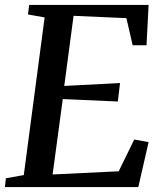

<svg xmlns="http://www.w3.org/2000/svg" viewBox="-25 -763 662 783"><path d="M-5 0 -1 -36 72 -49 157 -692 89 -704 94 -743H581L572.5 -578.5H516L490.5 -689L275 -698.5L237 -412.5L464.5 -424.5L455.5 -349L231 -359L189.5 -51.5L459 -64.5L522.5 -194L581 -183.5L539 0Z"/></svg>

Font: Merriweather 48pt Medium
Style: Italic
Weight: 500
Italic angle: -7.8°
Version: Version 2.101